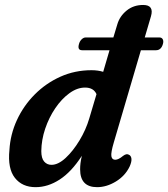

<svg xmlns="http://www.w3.org/2000/svg" viewBox="-20 -744 678 774"><path d="M298.5 -567Q301.5 -578 309.2 -585.5Q317 -593 325.5 -593H437L453 -646Q462.5 -678.5 490.2 -701.2Q518 -724 557 -724Q602 -724 588.5 -678L563.5 -593H622.5Q632 -593 636 -585.8Q640 -578.5 637 -567.5Q630 -541.5 609 -541.5H548L439 -170.5Q426.5 -128.5 429 -114.2Q431.5 -100 444.5 -100Q457.5 -100 476 -115.5Q490 -126 499 -120.5Q508 -117 509.8 -104.8Q511.5 -92.5 502.5 -72.5Q484.5 -35 447 -12.2Q409.5 10.5 371.5 10.5Q303 10.5 303 -61.5Q303 -73.5 304.5 -86.2Q306 -99 310 -116Q268.5 -51.5 221 -20.5Q173.5 10.5 123.5 10.5Q69.5 10.5 40 -27Q10.5 -64.5 18 -139Q21.5 -202 48.2 -260Q75 -318 120 -363.2Q165 -408.5 223.5 -434.8Q282 -461 349 -461Q374.5 -461 396 -454.5L421.5 -541.5H311Q291 -541.5 298.5 -567ZM146.5 -135Q146.5 -106 158 -92.8Q169.5 -79.5 187.5 -79.5Q214.5 -79.5 244.5 -107.2Q274.5 -135 300.5 -178Q326.5 -221 340 -267L369 -364.5Q357 -391 323 -391Q291 -391 259.8 -368.2Q228.5 -345.5 203 -308Q177.5 -270.5 162.2 -225.2Q147 -180 146.5 -135Z"/></svg>

Font: Fraunces 72pt S100 SemiBold
Style: Italic
Weight: 600
Italic angle: -16°
Version: Version 1.000; ttfautohint (v1.8.3)